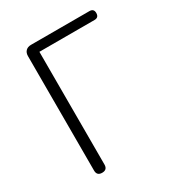

<svg xmlns="http://www.w3.org/2000/svg" viewBox="-173 -842 887 956"><g transform="rotate(-30 270.0 -364.5)"><path d="M136 0Q106 0 106 -30V-688Q106 -707 117 -718Q128 -729 147 -729H307H483Q508 -729 508 -704Q508 -678 483 -678H166V-30Q166 0 136 0Z"/></g></svg>

Font: GenSenRounded TW L
Style: Regular
Weight: 300
Version: Version 1.501;PS 1;hotconv 16.6.51;makeotf.lib2.5.65220